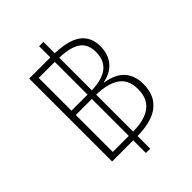

<svg xmlns="http://www.w3.org/2000/svg" viewBox="-234 -871 1040 1040"><g transform="rotate(-45 286.5 -351.0)"><path d="M97 -39V-674H259V-760H292V-673Q396 -670 445 -633Q494 -596 494 -524Q494 -466 462 -426Q430 -386 368 -374V-372Q444 -360 479 -320Q514 -280 514 -217Q514 -154 486 -114.5Q458 -75 408 -57Q358 -39 292 -39V58H259V-39ZM136 -389H259V-640H136ZM455 -520Q455 -580 416 -608Q377 -636 292 -639V-389Q377 -392 416 -425Q455 -458 455 -520ZM136 -73H259V-356H136ZM474 -217Q474 -289 426.5 -321.5Q379 -354 292 -356V-73Q379 -73 426.5 -108Q474 -143 474 -217Z"/></g></svg>

Font: Noto Sans Thai ExtraLight
Style: Regular
Weight: 200
Designer: Monotype Design Team
Foundry: Monotype Imaging Inc.
Version: Version 2.001; ttfautohint (v1.8.4.7-5d5b)